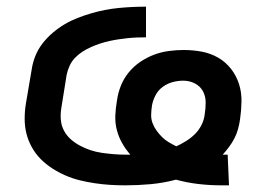

<svg xmlns="http://www.w3.org/2000/svg" viewBox="-20 -548 840 576"><path d="M644 8Q609 8 575 4Q541 0 508 -9Q470 1 432 4.5Q394 8 356 8Q332 8 309 6.5Q286 5 263 1.5Q240 -2 218 -7.5Q196 -13 175.5 -22Q155 -31 136.5 -43Q118 -55 102.5 -70.5Q87 -86 76 -105.5Q65 -125 59.5 -146.5Q54 -168 54 -192Q54 -216 58 -239L75 -339Q78 -360 86 -380Q94 -400 107.5 -417.5Q121 -435 138 -449.5Q155 -464 173.5 -475Q192 -486 212.5 -494Q233 -502 253.5 -508Q274 -514 294.5 -518Q315 -522 335.5 -524Q356 -526 376.5 -527Q397 -528 418 -528V-436Q404 -436 390.5 -435.5Q377 -435 363 -433.5Q349 -432 335.5 -430Q322 -428 308.5 -425Q295 -422 281 -417.5Q267 -413 253.5 -407Q240 -401 227.5 -393Q215 -385 205 -374.5Q195 -364 189 -351Q183 -338 180 -324L164 -224Q161 -206 162.5 -188.5Q164 -171 172 -156Q180 -141 192.5 -130Q205 -119 220 -111Q235 -103 251.5 -97.5Q268 -92 285.5 -89.5Q303 -87 321 -85.5Q339 -84 357 -84H371Q357 -100 346.5 -118.5Q336 -137 330.5 -158Q325 -179 326 -202Q327 -225 331 -247Q334 -269 342.5 -290.5Q351 -312 366 -330.5Q381 -349 401 -362.5Q421 -376 442.5 -384Q464 -392 486.5 -395Q509 -398 531 -398Q559 -398 585.5 -393Q612 -388 634.5 -375Q657 -362 673 -341.5Q689 -321 697 -296Q705 -271 704.5 -243.5Q704 -216 700 -189Q698 -175 694 -160.5Q690 -146 683 -132.5Q676 -119 667 -107Q658 -95 648 -84H663L667 8ZM509 -109Q524 -116 538.5 -125Q553 -134 565 -146Q577 -158 584.5 -173Q592 -188 594 -204Q597 -222 597 -240.5Q597 -259 589 -274Q581 -289 565 -297.5Q549 -306 530 -306Q515 -306 499 -302Q483 -298 469 -288Q455 -278 447 -263Q439 -248 436 -232Q434 -219 433.5 -205Q433 -191 437.5 -179Q442 -167 449.5 -156.5Q457 -146 466 -137Q475 -128 486 -121.5Q497 -115 509 -109Z"/></svg>

Font: Iosevka Aile Semibold
Style: Italic
Weight: 600
Italic angle: -9°
Designer: Belleve Invis
Foundry: Belleve Invis
Version: Version 31.1.0; ttfautohint (v1.8.4)